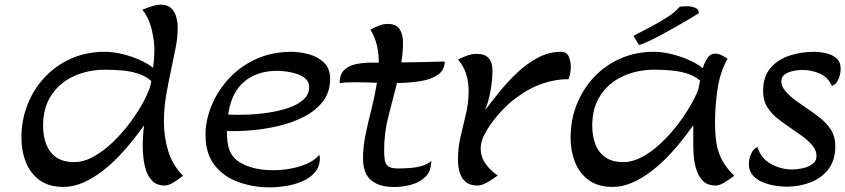

<svg xmlns="http://www.w3.org/2000/svg" viewBox="-20 -789 3623 823"><path d="M641.6 -560.1Q643.6 -605 631.3 -658.2Q619.1 -711.4 590.3 -747.1Q607.4 -754.4 629.4 -761.7Q651.4 -769 669.9 -769Q697.8 -769 713.4 -754.2Q729 -739.3 735.4 -716.6Q741.7 -693.8 741.7 -670.4Q741.7 -628.9 733.6 -587.9Q725.6 -546.9 716.8 -506.3Q704.1 -447.3 693.4 -387.7Q682.6 -328.1 682.6 -267.1Q682.6 -203.6 700.7 -142.8Q718.8 -82 764.6 -35.6Q751.5 -24.9 727.5 -9.3Q703.6 6.3 686 6.3Q654.8 6.3 635.7 -11Q616.7 -28.3 607.4 -54.9Q598.1 -81.5 595 -110.6Q591.8 -139.6 591.8 -163.1Q591.8 -185.5 593.3 -207.8Q594.7 -230 597.7 -252Q579.6 -226.1 552.5 -191.7Q525.4 -157.2 491.7 -121.6Q458 -85.9 418.9 -55.7Q379.9 -25.4 337.4 -6.6Q294.9 12.2 251.5 12.2Q189.5 12.2 149.7 -16.8Q109.9 -45.9 90.8 -94Q71.8 -142.1 71.8 -198.7Q71.8 -274.4 98.1 -341.1Q124.5 -407.7 172.4 -458.5Q220.2 -509.3 285.4 -538.1Q350.6 -566.9 428.2 -566.9Q464.4 -566.9 503.4 -557.6Q542.5 -548.3 577.6 -532.7Q612.8 -517.1 636.2 -498.5Q638.2 -513.7 639.6 -529.1Q641.1 -544.4 641.6 -560.1ZM164.6 -250Q164.6 -206.5 178 -171.1Q191.4 -135.7 220.7 -115Q250 -94.2 297.9 -94.2Q339.8 -94.2 383.1 -118.7Q426.3 -143.1 466.3 -182.1Q506.3 -221.2 539.6 -266.1Q572.8 -311 595.2 -353.3Q617.7 -395.5 625.5 -424.8Q627 -433.6 628.4 -441.9Q604 -463.4 570.6 -473.9Q537.1 -484.4 500.7 -487.3Q464.4 -490.2 431.6 -490.2Q357.4 -490.2 296.9 -462.6Q236.3 -435.1 200.4 -381.3Q164.6 -327.6 164.6 -250Z M1351.1 -111.8Q1351.1 -74.2 1329.3 -49.6Q1307.6 -24.9 1274.2 -11Q1240.7 2.9 1204.3 8.5Q1168 14.2 1138.7 14.2Q1066.4 14.2 1002.9 -8.3Q939.5 -30.8 900.1 -80.6Q860.8 -130.4 860.8 -211.9Q860.8 -258.3 875.2 -304.2Q889.6 -350.1 913.6 -389.6Q965.8 -474.1 1047.1 -520.5Q1128.4 -566.9 1227.5 -566.9Q1264.6 -566.9 1303.2 -556.6Q1341.8 -546.4 1368.4 -521.2Q1395 -496.1 1395 -451.2Q1395 -394.5 1364.5 -354.7Q1334 -314.9 1283.9 -289.1Q1233.9 -263.2 1174.8 -249.3Q1115.7 -235.4 1057.4 -230.5Q999 -225.6 952.6 -227.5Q952.6 -205.1 954.8 -184.1Q957 -163.1 962.4 -148.4Q976.6 -109.9 1014.6 -89.1Q1052.7 -68.4 1102.3 -62.3Q1151.9 -56.2 1201.9 -62.5Q1252 -68.8 1291.3 -85.2Q1330.6 -101.6 1347.2 -125Q1351.1 -121.1 1351.1 -111.8ZM965.3 -335Q961.4 -319.3 958 -297.9Q993.7 -295.9 1039.3 -297.6Q1085 -299.3 1131.6 -306.4Q1178.2 -313.5 1217.5 -326.9Q1256.8 -340.3 1281 -362.3Q1305.2 -384.3 1305.2 -415.5Q1305.2 -437.5 1290 -451.2Q1274.9 -464.8 1252.7 -472.2Q1230.5 -479.5 1207.3 -482.4Q1184.1 -485.4 1168 -485.4Q1091.3 -485.4 1038.3 -448Q985.4 -410.6 965.3 -335Z M1569.8 -520.5Q1586.9 -520.5 1603.5 -520.5Q1604 -558.6 1595.7 -594.2Q1587.4 -629.9 1567.4 -662.1Q1584.5 -670.9 1603.5 -678.7Q1622.6 -686.5 1642.1 -686.5Q1679.2 -686.5 1693.4 -663.3Q1707.5 -640.1 1707.5 -606.9Q1707.5 -585.4 1705.6 -564Q1703.6 -542.5 1700.2 -521.5Q1746.6 -522 1793.2 -522.9Q1839.8 -523.9 1886.2 -525.4Q1885.7 -487.8 1856.4 -468Q1827.1 -448.2 1780.5 -440.9Q1733.9 -433.6 1681.6 -433.1Q1663.6 -361.8 1645 -290.5Q1626.5 -219.2 1626.5 -145Q1626.5 -121.1 1629.2 -103.5Q1631.8 -85.9 1644 -76.4Q1656.2 -66.9 1685.1 -66.9Q1706.5 -66.9 1733.6 -68.6Q1760.7 -70.3 1786.4 -77.1Q1812 -84 1828.6 -99.1Q1828.6 -55.7 1803.7 -31.2Q1778.8 -6.8 1741.9 2.9Q1705.1 12.7 1668.9 12.7Q1605.5 12.7 1570.8 -16.4Q1536.1 -45.4 1536.1 -111.3Q1536.1 -160.2 1547.4 -213.9Q1558.6 -267.6 1572.8 -323.5Q1586.9 -379.4 1595.7 -434.1Q1571.8 -435.1 1549.3 -435.8Q1526.9 -436.5 1508.3 -436.5Q1490.2 -436.5 1472.2 -436Q1454.1 -435.5 1436 -432.6Q1436 -471.2 1456.1 -489.7Q1476.1 -508.3 1507.1 -514.4Q1538.1 -520.5 1569.8 -520.5Z M2027.3 6.3Q1994.1 6.3 1975.8 -9.5Q1957.5 -25.4 1950.2 -50.8Q1942.9 -76.2 1942.9 -104.5Q1942.9 -154.8 1954.3 -203.4Q1965.8 -252 1977.3 -300.8Q1988.8 -349.6 1988.8 -399.9Q1988.8 -436.5 1978.3 -471.2Q1967.8 -505.9 1942.9 -533.7Q1961.4 -543 1981.9 -550.5Q2002.4 -558.1 2023.4 -558.1Q2058.6 -558.1 2074.7 -539.6Q2090.8 -521 2090.8 -486.8Q2090.8 -442.9 2082 -396Q2073.2 -349.1 2058.6 -315.9Q2086.4 -353 2121.6 -396.2Q2156.7 -439.5 2198 -478.3Q2239.3 -517.1 2286.1 -542Q2333 -566.9 2384.3 -566.9Q2410.2 -566.9 2418.5 -545.4Q2426.8 -523.9 2426.8 -502.9Q2426.8 -475.6 2417 -449.2Q2364.3 -450.7 2305.9 -430.9Q2247.6 -411.1 2190.7 -368.4Q2133.8 -325.7 2084.5 -258.3Q2068.8 -236.3 2054.7 -208.5Q2040.5 -180.7 2040.5 -152.8Q2040.5 -115.7 2062 -86.2Q2083.5 -56.6 2113.3 -36.6Q2103.5 -29.3 2088.1 -19Q2072.8 -8.8 2056.4 -1.2Q2040 6.3 2027.3 6.3Z M2951.7 -162.6V-252.4Q2933.6 -226.1 2906.7 -191.7Q2879.9 -157.2 2845.9 -121.6Q2812 -85.9 2772.9 -55.7Q2733.9 -25.4 2691.4 -6.6Q2648.9 12.2 2605.5 12.2Q2543.5 12.2 2503.7 -16.8Q2463.9 -45.9 2444.8 -94Q2425.8 -142.1 2425.8 -198.7Q2425.8 -274.4 2452.1 -341.1Q2478.5 -407.7 2526.4 -458.5Q2574.2 -509.3 2639.4 -538.1Q2704.6 -566.9 2782.2 -566.9Q2818.8 -566.9 2858.6 -557.1Q2898.4 -547.4 2933.8 -531.5Q2969.2 -515.6 2992.7 -496.6Q3000 -522 3012.5 -540.5Q3024.9 -559.1 3045.9 -559.1Q3059.6 -559.1 3073.7 -552Q3087.9 -544.9 3098.6 -537.6Q3065.9 -478.5 3055.4 -405.8Q3044.9 -333 3044.9 -266.1Q3044.9 -218.3 3050.5 -179Q3056.2 -139.6 3074 -105Q3091.8 -70.3 3127.4 -35.6Q3113.8 -24.9 3089.6 -9.3Q3065.4 6.3 3047.9 6.3Q3015.6 6.3 2996.6 -10.5Q2977.5 -27.3 2967.8 -54Q2958 -80.6 2954.8 -109.6Q2951.7 -138.7 2951.7 -162.6ZM2518.6 -250Q2518.6 -206.5 2532 -171.1Q2545.4 -135.7 2574.7 -115Q2604 -94.2 2651.9 -94.2Q2691.4 -94.2 2731.7 -115.7Q2772 -137.2 2809.8 -172.4Q2847.7 -207.5 2880.1 -249Q2912.6 -290.5 2936.5 -331.3Q2960.4 -372.1 2972.7 -403.8Q2974.6 -413.6 2976.8 -423.3Q2979 -433.1 2981 -443.4Q2956.5 -464.4 2923.3 -474.4Q2890.1 -484.4 2854 -487.3Q2817.9 -490.2 2785.6 -490.2Q2711.4 -490.2 2650.9 -462.6Q2590.3 -435.1 2554.4 -381.3Q2518.6 -327.6 2518.6 -250ZM2718.8 -596.7 2695.3 -635.3Q2723.6 -650.4 2762.5 -670.4Q2801.3 -690.4 2837.4 -713.4Q2873.5 -736.3 2893.6 -760.3Q2908.7 -762.2 2927.2 -762.2Q2941.4 -762.2 2958.5 -756.3Q2975.6 -750.5 2975.6 -732.4Q2963.4 -724.6 2937.3 -709Q2911.1 -693.4 2878.4 -674.8Q2845.7 -656.2 2813.2 -638.9Q2780.8 -621.6 2755.4 -609.9Q2730 -598.1 2718.8 -596.7Z M3352.5 11.2Q3330.1 11.2 3302.2 6.8Q3274.4 2.4 3248.8 -8.3Q3223.1 -19 3206.5 -37.8Q3189.9 -56.6 3189.9 -85.4Q3189.9 -106 3198.7 -127.9Q3207.5 -149.9 3227.1 -159.2Q3241.2 -109.9 3284.7 -86.2Q3328.1 -62.5 3376 -62.5Q3394 -62.5 3418.5 -67.4Q3442.9 -72.3 3461.4 -85Q3480 -97.7 3480 -120.6Q3480 -144.5 3461.4 -166.3Q3442.9 -188 3418.5 -205.8Q3394 -223.6 3376 -235.4Q3345.7 -255.9 3316.9 -277.8Q3288.1 -299.8 3269.5 -328.9Q3251 -357.9 3251 -398.9Q3251 -460.9 3283 -497.8Q3314.9 -534.7 3364.7 -550.8Q3414.6 -566.9 3467.8 -566.9Q3492.2 -566.9 3519 -561.3Q3545.9 -555.7 3564.7 -539.8Q3583.5 -523.9 3583.5 -493.2Q3583.5 -473.6 3574.7 -451.2Q3565.9 -428.7 3546.4 -420.4Q3528.8 -458.5 3493.4 -473.9Q3458 -489.3 3418.5 -489.3Q3403.3 -489.3 3382.3 -485.4Q3361.3 -481.4 3345.2 -470.9Q3329.1 -460.4 3329.1 -440.4Q3329.1 -418.5 3347.9 -397Q3366.7 -375.5 3391.1 -357.9Q3415.5 -340.3 3432.1 -329.1Q3462.9 -308.6 3492.4 -285.9Q3522 -263.2 3541.3 -233.6Q3560.5 -204.1 3560.5 -162.1Q3560.5 -102.5 3531 -64Q3501.5 -25.4 3453.9 -7.1Q3406.2 11.2 3352.5 11.2Z"/></svg>

Font: Lumanosimo
Style: Regular
Weight: 400
Designer: The DocRepair Project, Eduardo Rodriguez Tunni
Foundry: Google
Version: Version 1.010